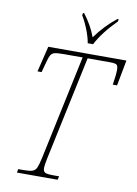

<svg xmlns="http://www.w3.org/2000/svg" viewBox="-100 -996 759 1060"><g transform="rotate(10 279.5 -465.5)"><path d="M75 -20H105Q139 -20 154.5 -25.5Q170 -31 177.5 -47.5Q185 -64 194 -105L318 -689H214Q176 -689 161 -685Q146 -681 138.5 -667.5Q131 -654 121 -615L109 -570H86L121 -714H559L532 -570H508Q517 -627 517 -654Q517 -677 508.5 -683Q500 -689 470 -689H346L222 -105Q214 -65 214 -53Q214 -32 225 -26Q236 -20 274 -20H304L299 0H71ZM275 -918 278 -931H284Q329 -873 353 -808Q404 -879 470 -931H478L475 -918Q399 -842 362 -771H332Q327 -803 311 -844Q295 -885 275 -918Z"/></g></svg>

Font: Noto Serif NarrowThin
Style: Italic
Weight: 250
Width: 4
Italic angle: -12°
Designer: Monotype Design Team
Foundry: Monotype Imaging Inc.
Version: Version 1.001